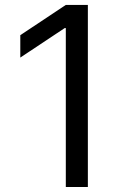

<svg xmlns="http://www.w3.org/2000/svg" viewBox="-20 -747 504 767"><path d="M331 0H242.9V-634.9H238.6L61.1 -517V-606.5L242.9 -727.3H331Z"/></svg>

Font: Interop
Style: Regular
Weight: 400
Designer: Rasmus Andersson, Google, Jang Haemin
Foundry: jhaemin
Version: Version 1.008